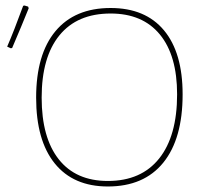

<svg xmlns="http://www.w3.org/2000/svg" viewBox="-20 -671 730 696"><path d="M64 -650 69 -651 82 -647 84 -641Q60 -581 24 -497L19 -496L6 -502Q30 -557 64 -650ZM381 -642Q507 -642 574.5 -561Q642 -480 642 -329Q642 -168 572 -81.5Q502 5 371 5Q246 5 178.5 -78.5Q111 -162 111 -317Q111 -474 181 -558Q251 -642 381 -642ZM381 -622Q260 -622 195.5 -543Q131 -464 131 -317Q131 -172 193 -93.5Q255 -15 371 -15Q492 -15 557 -96.5Q622 -178 622 -329Q622 -470 559.5 -546Q497 -622 381 -622Z"/></svg>

Font: Alegreya Sans Thin
Style: Regular
Weight: 100
Designer: Juan Pablo del Peral
Foundry: Huerta Tipografica
Version: Version 2.007